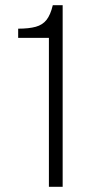

<svg xmlns="http://www.w3.org/2000/svg" viewBox="-20 -720 384 740"><path d="M168.5 0V-574H50V-609.5Q91.5 -609.5 117.8 -616.8Q144 -624 159.2 -643.2Q174.5 -662.5 183.5 -700H221.5V0Z"/></svg>

Font: Overpass ExtraLight
Style: Regular
Weight: 250
Designer: Delve Withrington, Dave Bailey, Thomas Jockin
Foundry: Delve Fonts LLC
Version: Version 4.000